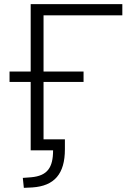

<svg xmlns="http://www.w3.org/2000/svg" viewBox="-20 -725 624 926"><path d="M95 181 136 179C242 172 293 114 293 -5V-53H190V-330H383V-380H190V-651H570V-705H128V-380H26V-330H128V0H236C236 83 209 123 130 130L90 133Z"/></svg>

Font: Poppy and Pepper Light
Style: Regular
Weight: 300
Designer: Thy Ha
Foundry: Thy Ha
Version: Version 0.001;Glyphs 3.2 (3227)